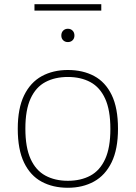

<svg xmlns="http://www.w3.org/2000/svg" viewBox="-20 -879 642 908"><path d="M301 9Q230 9 176.8 -19.8Q123.5 -48.5 93.8 -110Q64 -171.5 64 -270Q64 -366.5 94 -428Q124 -489.5 177.5 -518.8Q231 -548 301 -548Q372 -548 425.2 -519.5Q478.5 -491 508.2 -429.8Q538 -368.5 538 -270Q538 -173.5 508 -111.8Q478 -50 424.5 -20.5Q371 9 301 9ZM301 -24Q362 -24 407.2 -48.2Q452.5 -72.5 477.2 -126.5Q502 -180.5 502 -269Q502 -358.5 477.2 -412.5Q452.5 -466.5 407.2 -490.8Q362 -515 301 -515Q240 -515 194.8 -491Q149.5 -467 124.8 -413.2Q100 -359.5 100 -271Q100 -181.5 124.8 -127.2Q149.5 -73 194.8 -48.5Q240 -24 301 -24ZM301 -680Q287.5 -680 278.8 -688.5Q270 -697 270 -711Q270 -725.5 278.8 -734.2Q287.5 -743 301 -743Q314.5 -743 323.2 -734.2Q332 -725.5 332 -711Q332 -697 323.2 -688.5Q314.5 -680 301 -680ZM143 -829V-859H459V-829Z"/></svg>

Font: Encode Sans Exp Th
Style: Regular
Weight: 100
Width: 7
Designer: Multiple Designers
Foundry: Impallari Type
Version: Version 3.002; ttfautohint (v1.8.3) -l 8 -r 50 -G 200 -x 14 